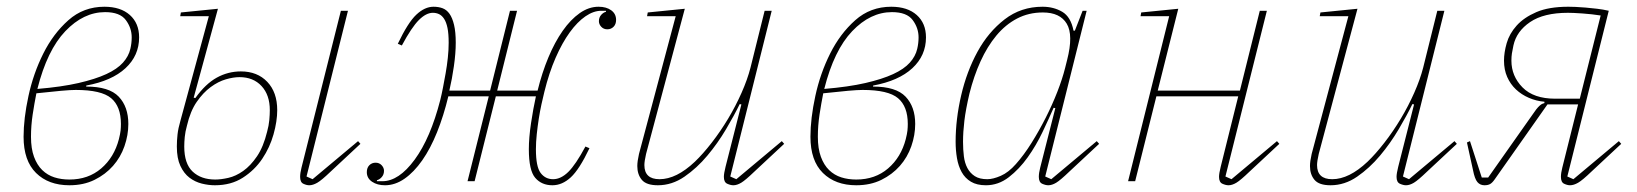

<svg xmlns="http://www.w3.org/2000/svg" viewBox="-20 -538 4861 570"><path d="M186 12Q124 12 87 -24.5Q50 -61 50 -132Q50 -186 64.5 -253Q79 -320 108.5 -379Q138 -438 183 -478Q228 -518 290 -518Q338 -518 365.5 -493.5Q393 -469 393 -427Q393 -373 352.5 -335.5Q312 -298 236 -284V-281Q304 -281 332.5 -251Q361 -221 361 -170Q361 -137 349.5 -104Q338 -71 315.5 -45.5Q293 -20 260.5 -4Q228 12 186 12ZM186 -5Q242 -5 280.5 -38Q319 -71 333 -125Q337 -141 338 -150.5Q339 -160 339 -170Q339 -222 310 -246.5Q281 -271 205 -271Q190 -271 162 -268.5Q134 -266 88 -261Q82 -231 77 -198Q72 -165 72 -132Q72 -97 81 -72.5Q90 -48 105.5 -33Q121 -18 141.5 -11.5Q162 -5 186 -5ZM292 -502Q228 -502 174 -445.5Q120 -389 91 -274Q163 -280 213 -291.5Q263 -303 295.5 -318Q328 -333 345 -352Q362 -371 367 -393Q371 -410 371 -427Q371 -455 353.5 -478.5Q336 -502 292 -502Z M618 12Q599 12 579 7Q559 2 542.5 -10.5Q526 -23 515.5 -45.5Q505 -68 505 -103Q505 -120 507 -138.5Q509 -157 516 -181L600 -490H515L517 -501L627 -512L555 -248L560 -247Q590 -289 623.5 -307.5Q657 -326 695 -326Q744 -326 773.5 -295Q803 -264 803 -211Q803 -178 792 -139Q781 -100 758.5 -66.5Q736 -33 701 -10.5Q666 12 618 12ZM898 12Q890 12 880.5 7.5Q871 3 871 -13Q871 -24 875 -40L992 -506H1013L890 -14L908 -6L1043 -119L1050 -111L961 -28Q935 -3 922 4.5Q909 12 898 12ZM619 -5Q636 -5 658 -10Q680 -15 702 -30.5Q724 -46 743 -74Q762 -102 773 -147Q778 -165 779.5 -181.5Q781 -198 781 -211Q781 -256 756.5 -282.5Q732 -309 691 -309Q673 -309 650.5 -302.5Q628 -296 605.5 -279.5Q583 -263 564 -235.5Q545 -208 535 -165Q530 -147 528.5 -131.5Q527 -116 527 -103Q527 -52 552 -28.5Q577 -5 619 -5Z M1123 12Q1100 12 1084.5 1.5Q1069 -9 1069 -27Q1069 -40 1076.5 -47.5Q1084 -55 1095 -55Q1106 -55 1113 -47.5Q1120 -40 1120 -31Q1120 -20 1113.5 -12.5Q1107 -5 1099 -3V0H1115Q1164 0 1211 -64Q1258 -128 1287 -241Q1291 -257 1295 -277.5Q1299 -298 1303 -320.5Q1307 -343 1309.5 -366.5Q1312 -390 1312 -411Q1312 -438 1308.5 -455Q1305 -472 1298.5 -482Q1292 -492 1283.5 -496Q1275 -500 1265 -500Q1245 -500 1223.5 -478.5Q1202 -457 1173 -403L1161 -408Q1191 -471 1216 -494.5Q1241 -518 1267 -518Q1282 -518 1294 -513.5Q1306 -509 1314.5 -497Q1323 -485 1328 -464Q1333 -443 1333 -411Q1333 -380 1327.5 -341.5Q1322 -303 1314 -269H1435L1494 -506H1515L1456 -269H1576Q1589 -322 1608 -367.5Q1627 -413 1650.5 -446.5Q1674 -480 1701 -499Q1728 -518 1757 -518Q1780 -518 1794.5 -507.5Q1809 -497 1809 -479Q1809 -466 1801.5 -458.5Q1794 -451 1783 -451Q1772 -451 1765 -458.5Q1758 -466 1758 -475Q1758 -486 1764.5 -493.5Q1771 -501 1779 -503V-506H1765Q1742 -506 1718 -489.5Q1694 -473 1671.5 -442Q1649 -411 1629.5 -366.5Q1610 -322 1596 -265Q1592 -249 1587.5 -228.5Q1583 -208 1579.5 -185.5Q1576 -163 1573.5 -139.5Q1571 -116 1571 -95Q1571 -43 1585 -24.5Q1599 -6 1622 -6Q1645 -6 1667 -27.5Q1689 -49 1718 -103L1730 -98Q1700 -35 1674.5 -11.5Q1649 12 1620 12Q1588 12 1569 -10Q1550 -32 1550 -95Q1550 -129 1556.5 -172.5Q1563 -216 1571 -252H1452L1389 0H1368L1431 -252H1311Q1297 -194 1277.5 -145.5Q1258 -97 1233.5 -62Q1209 -27 1181 -7.5Q1153 12 1123 12Z M1933 12Q1899 12 1885.5 -4Q1872 -20 1872 -45Q1872 -59 1877 -81L1986 -490H1901L1903 -501L2013 -512L1898 -81Q1893 -59 1893 -48Q1893 -6 1938 -6Q1988 -6 2043 -58Q2067 -81 2093 -114.5Q2119 -148 2141.5 -185.5Q2164 -223 2181.5 -262.5Q2199 -302 2208 -337L2250 -506H2271L2148 -14L2166 -6L2301 -119L2308 -111L2219 -28Q2193 -3 2180.5 4.5Q2168 12 2157 12Q2149 12 2139 7.5Q2129 3 2129 -13Q2129 -23 2134 -43L2181 -228L2176 -229Q2160 -196 2135.5 -154.5Q2111 -113 2080 -76Q2049 -39 2012 -13.5Q1975 12 1933 12Z M2522 12Q2460 12 2423 -24.5Q2386 -61 2386 -132Q2386 -186 2400.5 -253Q2415 -320 2444.5 -379Q2474 -438 2519 -478Q2564 -518 2626 -518Q2674 -518 2701.5 -493.5Q2729 -469 2729 -427Q2729 -373 2688.5 -335.5Q2648 -298 2572 -284V-281Q2640 -281 2668.5 -251Q2697 -221 2697 -170Q2697 -137 2685.5 -104Q2674 -71 2651.5 -45.5Q2629 -20 2596.5 -4Q2564 12 2522 12ZM2522 -5Q2578 -5 2616.5 -38Q2655 -71 2669 -125Q2673 -141 2674 -150.5Q2675 -160 2675 -170Q2675 -222 2646 -246.5Q2617 -271 2541 -271Q2526 -271 2498 -268.5Q2470 -266 2424 -261Q2418 -231 2413 -198Q2408 -165 2408 -132Q2408 -97 2417 -72.5Q2426 -48 2441.5 -33Q2457 -18 2477.5 -11.5Q2498 -5 2522 -5ZM2628 -502Q2564 -502 2510 -445.5Q2456 -389 2427 -274Q2499 -280 2549 -291.5Q2599 -303 2631.5 -318Q2664 -333 2681 -352Q2698 -371 2703 -393Q2707 -410 2707 -427Q2707 -455 2689.5 -478.5Q2672 -502 2628 -502Z M2907 12Q2880 12 2862.5 1.5Q2845 -9 2835 -27Q2825 -45 2821 -68.5Q2817 -92 2817 -117Q2817 -184 2833.5 -255Q2850 -326 2882 -384.5Q2914 -443 2962.5 -480.5Q3011 -518 3075 -518Q3108 -518 3133.5 -503Q3159 -488 3167 -447H3171L3194 -506H3206L3083 -14L3101 -6L3236 -119L3243 -111L3154 -28Q3128 -3 3115.5 4.5Q3103 12 3092 12Q3084 12 3074 7.5Q3064 3 3064 -13Q3064 -24 3068 -40L3113 -217L3108 -218Q3094 -186 3075 -146Q3056 -106 3031 -71Q3006 -36 2975 -12Q2944 12 2907 12ZM2911 -6Q2928 -6 2951 -16Q2974 -26 2996 -51Q3020 -78 3042.5 -114Q3065 -150 3084.5 -188.5Q3104 -227 3119 -265.5Q3134 -304 3142 -336L3148 -360Q3167 -434 3147 -467.5Q3127 -501 3076 -501Q3034 -501 2999.5 -483Q2965 -465 2938 -432.5Q2911 -400 2891 -356Q2871 -312 2858 -260Q2847 -213 2843 -179.5Q2839 -146 2839 -117Q2839 -94 2841.5 -74Q2844 -54 2852 -39Q2860 -24 2874 -15Q2888 -6 2911 -6Z M3627 12Q3619 12 3609 7.5Q3599 3 3599 -13Q3599 -23 3604 -43L3656 -252H3413L3350 0H3329L3451 -490H3366L3368 -501L3478 -512L3417 -269H3661L3720 -506H3741L3618 -14L3636 -6L3771 -119L3778 -111L3689 -28Q3663 -3 3650.5 4.5Q3638 12 3627 12Z M3930 12Q3896 12 3882.5 -4Q3869 -20 3869 -45Q3869 -59 3874 -81L3983 -490H3898L3900 -501L4010 -512L3895 -81Q3890 -59 3890 -48Q3890 -6 3935 -6Q3985 -6 4040 -58Q4064 -81 4090 -114.5Q4116 -148 4138.5 -185.5Q4161 -223 4178.5 -262.5Q4196 -302 4205 -337L4247 -506H4268L4145 -14L4163 -6L4298 -119L4305 -111L4216 -28Q4190 -3 4177.5 4.5Q4165 12 4154 12Q4146 12 4136 7.5Q4126 3 4126 -13Q4126 -23 4131 -43L4178 -228L4173 -229Q4157 -196 4132.5 -154.5Q4108 -113 4077 -76Q4046 -39 4009 -13.5Q3972 12 3930 12Z M4387 12Q4374 12 4366 2.5Q4358 -7 4353 -33L4335 -115L4344 -119L4379 -11H4398L4527 -194Q4535 -206 4540.5 -213Q4546 -220 4550.5 -224Q4555 -228 4558 -229.5Q4561 -231 4565 -232V-236Q4541 -238 4519 -247.5Q4497 -257 4480.5 -272.5Q4464 -288 4454.5 -309.5Q4445 -331 4445 -358Q4445 -382 4453 -410Q4461 -438 4482.5 -462Q4504 -486 4541 -502Q4578 -518 4636 -518Q4644 -518 4657.5 -517.5Q4671 -517 4687.5 -515.5Q4704 -514 4721.5 -512Q4739 -510 4756 -506L4633 -14L4651 -6L4786 -119L4793 -111L4704 -28Q4678 -3 4665 4.5Q4652 12 4641 12Q4633 12 4623.5 7.5Q4614 3 4614 -13Q4614 -24 4618 -40L4665 -228H4574L4417 -5Q4410 5 4403.5 8.5Q4397 12 4387 12ZM4732 -492Q4720 -494 4706 -495.5Q4692 -497 4678.5 -498Q4665 -499 4653.5 -499.5Q4642 -500 4635 -500Q4563 -500 4522.5 -472.5Q4482 -445 4473 -403Q4470 -389 4468.5 -379.5Q4467 -370 4467 -358Q4467 -312 4500 -278.5Q4533 -245 4597 -245H4670Z"/></svg>

Font: IBM Plex Serif Thin
Style: Italic
Weight: 100
Italic angle: -14°
Designer: Mike Abbink, Paul van der Laan, Pieter van Rosmalen
Foundry: Bold Monday
Version: Version 3.001